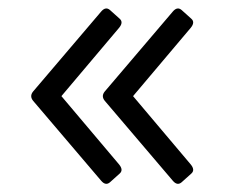

<svg xmlns="http://www.w3.org/2000/svg" viewBox="-20 -493 544 458"><path d="M59.1 -252.4Q49.8 -263.7 59.1 -274.9L221.2 -465.3Q231.9 -478 242.2 -469.2L265.6 -448.2Q274.9 -439.9 264.2 -426.8L126.5 -263.7L264.2 -100.6Q274.9 -87.4 265.6 -79.1L242.2 -58.1Q231.9 -49.3 221.2 -62ZM230 -252.4Q220.7 -263.7 230 -274.9L392.1 -465.3Q402.8 -478 413.1 -469.2L436.5 -448.2Q445.8 -439.9 435.1 -426.8L297.4 -263.7L435.1 -100.6Q445.8 -87.4 436.5 -79.1L413.1 -58.1Q402.8 -49.3 392.1 -62Z"/></svg>

Font: Istok
Style: Regular
Weight: 500
Designer: Andrey V. Panov
Foundry: Andrey V. Panov
Version: Version 1.0.3